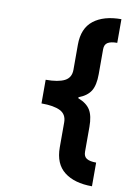

<svg xmlns="http://www.w3.org/2000/svg" viewBox="-114 -1082 895 1248"><g transform="rotate(10 333.5 -457.5)"><path d="M396.5 -454.4Q453.1 -432.9 476.6 -394.5Q500 -356.1 500 -283.9V-119.1Q500 -87.9 520.8 -75.2Q541.7 -62.5 583.3 -62.5V93.8Q466.8 93.8 400.1 41.7Q333.3 -10.4 333.3 -119.1V-283.9Q333.3 -336.6 291.3 -358.1Q249.3 -379.6 166.7 -379.6V-535.8Q249.3 -535.8 291.3 -557.3Q333.3 -578.8 333.3 -631.5V-796.2Q333.3 -904.9 400.1 -957Q466.8 -1009.1 583.3 -1009.1V-852.9Q541.7 -852.9 520.8 -840.2Q500 -827.5 500 -796.2V-631.5Q500 -559.2 476.6 -520.8Q453.1 -482.4 396.5 -460.9Z"/></g></svg>

Font: TypoPRO Monoid
Style: Bold
Weight: 700
Width: 4
Monospace: yes
Designer: Andreas Larsen (@larsenwork)
Version: Version 0.61